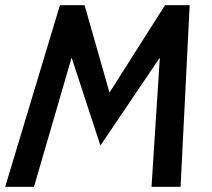

<svg xmlns="http://www.w3.org/2000/svg" viewBox="-24 -720 816 740"><path d="M672 0H560L592 -498L363 -159L252 -498L107 0H-4L207 -700H302L398 -363L612 -700H707Z"/></svg>

Font: Cabin
Style: Medium Italic
Weight: 500
Designer: Pablo Impallari
Foundry: Pablo Impallari. www.impallari.com Igino Marini. www.ikern.com
Version: Version 1.005